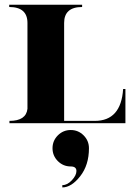

<svg xmlns="http://www.w3.org/2000/svg" viewBox="-20 -528 587 823"><path d="M361.3 107.4Q361.3 179.7 323.7 227.5Q286.1 275.4 247.1 275.4V265.6Q268.6 265.6 288.1 244.6Q307.6 223.6 307.6 205.1Q307.6 185.5 283.2 185.5Q251 185.5 228 162.6Q205.1 139.6 205.1 107.4Q205.1 75.2 228 52.2Q251 29.3 283.2 29.3Q315.4 29.3 338.4 52.2Q361.3 75.2 361.3 107.4ZM386.2 -9.8Q499 -9.8 507.8 -146.5H517.6V0H20.5V-9.8Q91.8 -9.8 97.7 -61.5V-429.7Q97.7 -498 19.5 -498V-507.8H332V-498Q254.9 -498 254.9 -429.7V-9.8Z"/></svg>

Font: spinweradC
Style: Bold
Weight: 700
Width: 7
Version: Version 0.3